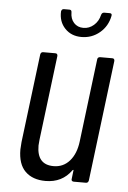

<svg xmlns="http://www.w3.org/2000/svg" viewBox="-51 -723 513 769"><g transform="rotate(5 205.5 -339.0)"><path d="M336 -506H385Q394 -506 394 -496L334 -10Q332 0 323 0H274Q269 0 266.5 -3Q264 -6 265 -10L269 -44Q270 -47 268.5 -47Q267 -47 265 -45Q228 7 161 7Q109 7 79.5 -22Q50 -51 50 -110Q50 -118 52 -140L96 -496Q98 -506 107 -506H156Q165 -506 165 -496L123 -156Q121 -138 121 -132Q121 -55 188 -55Q227 -55 252.5 -84Q278 -113 284 -163L325 -496Q325 -500 328 -503Q331 -506 336 -506ZM164 -675Q166 -685 175 -685H197Q206 -685 206 -675Q206 -649 220.5 -633Q235 -617 259 -617Q282 -617 300.5 -633Q319 -649 325 -675Q328 -685 337 -685H359Q369 -685 367 -675Q359 -633 327.5 -606.5Q296 -580 254 -580Q213 -580 187.5 -607Q162 -634 164 -675Z"/></g></svg>

Font: Barlow Condensed
Style: Italic
Weight: 400
Width: 3
Italic angle: -7°
Designer: Jeremy Tribby
Foundry: Tribby Type
Version: Version 1.408